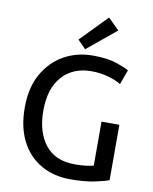

<svg xmlns="http://www.w3.org/2000/svg" viewBox="-101 -1014 878 1102"><g transform="rotate(10 338.0 -462.5)"><path d="M385 14Q289 14 215 -28Q141 -70 99 -150.5Q57 -231 57 -347Q57 -463 102.5 -543.5Q148 -624 223.5 -666Q299 -708 392 -708Q477 -708 530.5 -689.5Q584 -671 603 -659L572 -574Q542 -592 496.5 -605Q451 -618 398 -618Q292 -618 228.5 -548Q165 -478 165 -347Q165 -224 223 -149.5Q281 -75 396 -75Q437 -75 465 -79Q493 -83 505 -87V-343H609V-20Q586 -11 528 1.5Q470 14 385 14ZM340 -736 293 -784 444 -939 509 -875Z"/></g></svg>

Font: Ubuntu Sans Medium
Style: Regular
Weight: 500
Designer: Dalton Maag Ltd
Foundry: Dalton Maag Ltd
Version: Version 1.006; ttfautohint (v1.8.4.7-5d5b)